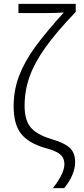

<svg xmlns="http://www.w3.org/2000/svg" viewBox="-20 -780 438 999"><path d="M314 199H255Q281 167 298 133.5Q315 100 315 75Q315 41 291.5 22Q268 3 212 -11Q127 -36 89 -85Q51 -134 51 -227Q51 -312 80 -387Q109 -462 163.5 -536.5Q218 -611 312 -715Q278 -712 210 -712H76V-760H374V-718Q274 -614 217 -534Q160 -454 134 -381.5Q108 -309 108 -229Q108 -156 139 -118Q170 -80 248 -56Q310 -39 340.5 -13Q371 13 371 63Q371 128 314 199Z"/></svg>

Font: Noto Sans UI NarrowLight
Style: Regular
Weight: 300
Width: 4
Designer: Monotype Design Team
Foundry: Monotype Imaging Inc.
Version: Version 1.001